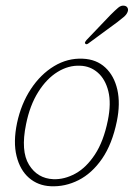

<svg xmlns="http://www.w3.org/2000/svg" viewBox="-20 -654 475 682"><path d="M274 -445.5Q322.5 -443.5 354 -414.2Q385.5 -385 396.8 -335.5Q408 -286 395 -223Q378.5 -142.5 342.8 -90.5Q307 -38.5 259.2 -14.2Q211.5 10 160 7.5Q115 5.5 83 -22.2Q51 -50 38.8 -99.8Q26.5 -149.5 40.5 -217Q55 -285 89.5 -337.5Q124 -390 172 -419Q220 -448 274 -445.5ZM169.5 -17.5Q208.5 -16 247.5 -37.2Q286.5 -58.5 317.2 -105.2Q348 -152 363 -226Q375.5 -287 364.8 -330Q354 -373 327.2 -396.2Q300.5 -419.5 264.5 -420.5Q223.5 -422.5 184.5 -398.5Q145.5 -374.5 115.8 -327.2Q86 -280 72.5 -212.5Q53 -117.5 83 -68.8Q113 -20 169.5 -17.5ZM372.5 -601Q389 -617.5 400 -626.8Q411 -636 422.5 -633.5Q430.5 -632 433.5 -625.2Q436.5 -618.5 432.5 -610Q429 -601.5 419 -593.2Q409 -585 397.5 -576L293.5 -499.5Q286.5 -494.5 283 -499Q280.5 -501.5 282.5 -505Q284.5 -508.5 287 -511.5Z"/></svg>

Font: Fraunces 72pt SuperSoft Thin
Style: Italic
Weight: 100
Italic angle: -16°
Version: Version 1.000;[b76b70a41]